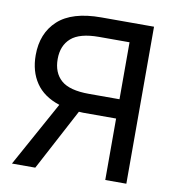

<svg xmlns="http://www.w3.org/2000/svg" viewBox="-79 -772 778 843"><g transform="rotate(10 310.0 -350.0)"><path d="M446 0V-274H305H299L280 -275L134 0H30L190 -290Q119 -313 84.5 -364Q50 -415 50 -487Q50 -585 112.5 -642.5Q175 -700 305 -700H540V0ZM446 -360V-614H310Q224 -614 186 -580.5Q148 -547 148 -487Q148 -426 185.5 -393Q223 -360 310 -360Z"/></g></svg>

Font: PT Root UI Medium
Style: Regular
Weight: 500
Designer: Vitaly Kuzmin
Foundry: ParaType Ltd.
Version: Version 2.001G